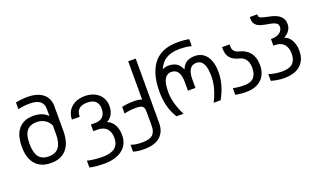

<svg xmlns="http://www.w3.org/2000/svg" viewBox="-90 -1268 3356 2016"><g transform="rotate(-20 1588.5 -259.5)"><path d="M278.3 -652.8Q257.3 -652.8 239.7 -651.9Q222.2 -650.9 206.5 -649.2Q190.9 -647.5 176 -644.5Q161.1 -641.6 145.5 -637.2V-712.4Q160.6 -715.8 175.8 -718.3Q190.9 -720.7 206.8 -722.7Q222.7 -724.6 240.2 -725.6Q257.8 -726.6 278.3 -726.6Q334.5 -726.6 377.9 -713.4Q421.4 -700.2 451.2 -675.8Q481 -651.4 496.1 -616.9Q511.2 -582.5 511.2 -540V-259.3Q511.2 -203.1 498.5 -154.1Q485.8 -105 458 -68.4Q430.2 -31.7 385.7 -10.5Q341.3 10.7 277.3 10.7Q213.9 10.7 169.4 -9.8Q125 -30.3 97.2 -65.9Q69.3 -101.6 56.6 -149.9Q43.9 -198.2 43.9 -254.4Q43.9 -308.6 55.4 -356.9Q66.9 -405.3 93.3 -441.2Q119.6 -477.1 161.9 -498Q204.1 -519 265.6 -519Q316.4 -519 356.7 -504.6Q397 -490.2 427.2 -458V-540.5Q427.2 -594.2 390.6 -623.5Q354 -652.8 278.3 -652.8ZM427.2 -353Q419.9 -371.1 406 -387.9Q392.1 -404.8 373.3 -417.5Q354.5 -430.2 331.1 -437.7Q307.6 -445.3 281.2 -445.3Q239.7 -445.3 210.9 -433.1Q182.1 -420.9 164.3 -397Q146.5 -373 138.7 -337.4Q130.9 -301.8 130.9 -254.4Q130.9 -207.5 139.2 -171.6Q147.5 -135.7 165 -111.6Q182.6 -87.4 210.4 -75Q238.3 -62.5 277.3 -62.5Q355.5 -62.5 391.4 -111.6Q427.2 -160.6 427.2 -254.4Z M989.7 -8.3Q989.7 -52.2 977.1 -80.3Q964.4 -108.4 944.8 -124.3Q925.3 -140.1 901.6 -146Q877.9 -151.9 856.4 -151.9H805.7V-226.1H855Q879.9 -226.1 900.6 -232.9Q921.4 -239.7 936.8 -253.9Q952.1 -268.1 960.7 -290.3Q969.2 -312.5 969.2 -343.3Q969.2 -374 960.4 -395.5Q951.7 -417 935.5 -430.4Q919.4 -443.8 896.7 -450Q874 -456.1 846.2 -456.1Q818.4 -456.1 795.7 -450Q772.9 -443.8 756.8 -430.4Q740.7 -417 731.9 -395.3Q723.1 -373.5 723.1 -342.8H636.7Q636.7 -387.2 653.1 -421.9Q669.4 -456.5 697.5 -480.5Q725.6 -504.4 763.9 -516.8Q802.2 -529.3 846.2 -529.3Q890.1 -529.3 928.5 -516.6Q966.8 -503.9 994.9 -480Q1022.9 -456.1 1039.3 -421.4Q1055.7 -386.7 1055.7 -342.8Q1055.7 -310.5 1048.6 -285.9Q1041.5 -261.2 1029.8 -242.9Q1018.1 -224.6 1003.2 -211.9Q988.3 -199.2 972.7 -191.4Q993.2 -185.5 1012 -170.7Q1030.8 -155.8 1045.2 -132.6Q1059.6 -109.4 1067.9 -78.1Q1076.2 -46.9 1076.2 -8.8Q1076.2 45.9 1055.2 86.7Q1034.2 127.4 997.3 154.5Q960.4 181.6 910.4 195.1Q860.4 208.5 802.7 208.5Q777.8 208.5 753.9 207.3Q730 206.1 708.5 204.1Q687 202.1 668.7 199.2Q650.4 196.3 636.7 192.9V115.7Q648.4 119.6 666.7 123Q685.1 126.5 707.8 129.2Q730.5 131.8 755.9 133.5Q781.2 135.3 807.1 135.3Q849.1 135.3 882.8 127.2Q916.5 119.1 940.4 101.8Q964.4 84.5 977.1 57.1Q989.7 29.8 989.7 -8.3Z M1484.9 2.4Q1484.9 57.1 1467 96.2Q1449.2 135.3 1417.7 160.2Q1386.2 185.1 1343.3 196.8Q1300.3 208.5 1248 208.5Q1225.1 208.5 1207.8 207.3Q1190.4 206.1 1175.3 203.9Q1160.2 201.7 1147.9 199Q1135.7 196.3 1124 192.9V115.7Q1144 123 1174.6 129.2Q1205.1 135.3 1252.4 135.3Q1293.5 135.3 1321.5 127.2Q1349.6 119.1 1367.2 103Q1384.8 86.9 1392.8 62.5Q1400.9 38.1 1400.9 5.4V-141.1Q1400.9 -165 1398.2 -181.6Q1395.5 -198.2 1386.5 -208.7Q1377.4 -219.2 1359.4 -224.1Q1341.3 -229 1310.5 -229Q1289.6 -229 1272 -228Q1254.4 -227.1 1238.8 -225.1Q1223.1 -223.1 1208.3 -220.2Q1193.4 -217.3 1177.7 -212.9V-288.1Q1193.4 -291 1208.5 -293.7Q1223.6 -296.4 1239.5 -298.3Q1255.4 -300.3 1272.7 -301.3Q1290 -302.2 1310.5 -302.2Q1338.9 -302.2 1361.1 -298.8Q1383.3 -295.4 1400.9 -289.1V-715.8H1484.9Z M1884.8 -309.6Q1884.8 -351.1 1877.2 -379.4Q1869.6 -407.7 1856.4 -424.8Q1843.3 -441.9 1825.7 -449.2Q1808.1 -456.5 1788.6 -456.5Q1759.8 -456.5 1740.2 -443.6Q1720.7 -430.7 1708.5 -406.5Q1696.3 -382.3 1690.9 -348.1Q1685.5 -314 1685.5 -271.5Q1685.5 -243.7 1689 -213.1Q1692.4 -182.6 1700.9 -148.9Q1709.5 -115.2 1723.4 -78.1Q1737.3 -41 1758.3 0H1680.2Q1657.2 -35.2 1641.8 -72.5Q1626.5 -109.9 1617.2 -148.2Q1607.9 -186.5 1603.8 -224.4Q1599.6 -262.2 1599.6 -298.3Q1599.6 -415 1625.2 -496.6Q1650.9 -578.1 1697.3 -629.2Q1743.7 -680.2 1808.3 -703.4Q1873 -726.6 1950.7 -726.6Q1996.6 -726.6 2028.6 -723.1Q2060.5 -719.7 2082.5 -715.8V-637.7Q2068.4 -641.1 2054.2 -644Q2040 -647 2024.2 -648.9Q2008.3 -650.9 1990.5 -652.1Q1972.7 -653.3 1950.7 -653.3Q1903.3 -653.3 1865.7 -644.5Q1828.1 -635.7 1798.8 -617.9Q1769.5 -600.1 1748 -572.8Q1726.6 -545.4 1711.4 -508.8Q1727.1 -522 1744.9 -525.6Q1762.7 -529.3 1778.3 -529.3Q1834 -529.3 1869.9 -507.1Q1905.8 -484.9 1926.8 -433.1Q1947.8 -484.9 1983.6 -507.1Q2019.5 -529.3 2075.2 -529.3Q2117.2 -529.3 2150.4 -512.5Q2183.6 -495.6 2206.5 -464.4Q2229.5 -433.1 2241.7 -387.9Q2253.9 -342.8 2253.9 -286.6Q2253.9 -216.3 2234.4 -145.5Q2214.8 -74.7 2173.3 0H2095.2Q2116.2 -41 2130.1 -78.1Q2144 -115.2 2152.6 -148.9Q2161.1 -182.6 2164.6 -213.1Q2168 -243.7 2168 -271.5Q2168 -314 2162.6 -348.1Q2157.2 -382.3 2145 -406.5Q2132.8 -430.7 2113 -443.6Q2093.3 -456.5 2064.9 -456.5Q2045.9 -456.5 2028.3 -449.2Q2010.7 -441.9 1997.6 -424.8Q1984.4 -407.7 1976.6 -379.4Q1968.8 -351.1 1968.8 -309.6V-211.9H1884.8Z M2460 -62.5Q2490.7 -62.5 2516.6 -69.3Q2542.5 -76.2 2561.3 -92.5Q2580.1 -108.9 2590.8 -136.5Q2601.6 -164.1 2601.6 -205.6Q2601.6 -225.1 2598.1 -246.3Q2594.7 -267.6 2584.7 -286.6Q2574.7 -305.7 2557.1 -320.8Q2539.6 -335.9 2511.2 -343.3Q2477.1 -352.1 2451.9 -365.2Q2426.8 -378.4 2410.4 -397.5Q2394 -416.5 2386 -441.7Q2377.9 -466.8 2377.9 -500V-518.6H2461.9V-496.1Q2461.9 -460 2480.7 -441.2Q2499.5 -422.4 2532.7 -414.6Q2567.4 -406.2 2596.2 -389.4Q2625 -372.6 2645.5 -346.7Q2666 -320.8 2677.2 -285.6Q2688.5 -250.5 2688.5 -206.1Q2688.5 -153.8 2672.1 -113.5Q2655.8 -73.2 2626 -45.7Q2596.2 -18.1 2554 -3.7Q2511.7 10.7 2460 10.7Q2440.9 10.7 2425 10Q2409.2 9.3 2395 7.8Q2380.9 6.3 2366.7 4.2Q2352.5 2 2336.9 -1V-74.7Q2360.8 -69.3 2390.6 -65.9Q2420.4 -62.5 2460 -62.5Z M2889.6 -349.1V-423.3H2906.2Q2928.7 -423.3 2949.7 -429.4Q2970.7 -435.5 2986.8 -447Q3002.9 -458.5 3012.5 -475.1Q3022 -491.7 3022 -513.2Q3022 -533.7 3010.7 -545.7Q2999.5 -557.6 2981 -564.7Q2962.4 -571.8 2938.7 -575.9Q2915 -580.1 2890.6 -584.7Q2866.2 -589.4 2842.5 -595.7Q2818.8 -602.1 2800.3 -614.3Q2781.7 -626.5 2770.5 -645.8Q2759.3 -665 2759.3 -695.3V-715.8H2843.3V-698.2Q2843.3 -686.5 2854.7 -679.2Q2866.2 -671.9 2884.8 -666.5Q2903.3 -661.1 2927 -656.7Q2950.7 -652.3 2975.6 -646Q3000.5 -639.6 3024.2 -629.9Q3047.9 -620.1 3066.4 -604.7Q3085 -589.4 3096.4 -566.9Q3107.9 -544.4 3107.9 -512.2Q3107.9 -487.8 3100.3 -468.3Q3092.8 -448.7 3080.8 -433.6Q3068.8 -418.5 3054 -407.2Q3039.1 -396 3023.9 -388.7Q3044.4 -382.8 3063.5 -367.9Q3082.5 -353 3096.7 -329.8Q3110.8 -306.6 3119.4 -275.4Q3127.9 -244.1 3127.9 -206.1Q3127.9 -147.5 3108.4 -106.2Q3088.9 -64.9 3055.7 -38.8Q3022.5 -12.7 2978.3 -1Q2934.1 10.7 2884.8 10.7Q2846.2 10.7 2807.9 4.6Q2769.5 -1.5 2737.3 -10.7V-86.4Q2749 -82 2766.4 -77.6Q2783.7 -73.2 2803.5 -70.1Q2823.2 -66.9 2844.2 -64.7Q2865.2 -62.5 2884.8 -62.5Q2916 -62.5 2944.6 -68.4Q2973.1 -74.2 2994.4 -89.8Q3015.6 -105.5 3028.3 -133.5Q3041 -161.6 3041 -205.6Q3041 -249.5 3028.3 -277.6Q3015.6 -305.7 2996.1 -321.5Q2976.6 -337.4 2952.9 -343.3Q2929.2 -349.1 2907.7 -349.1Z"/></g></svg>

Font: Arian AMU
Style: Regular
Weight: 400
Designer: Ruben Hakobyan (Tarumian)
Foundry: Ruben Hakobyan (Tarumian)
Version: Version 4.003